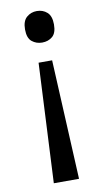

<svg xmlns="http://www.w3.org/2000/svg" viewBox="-84 -587 438 810"><g transform="rotate(-10 134.5 -182.0)"><path d="M104 -330H162L187 182H79ZM196 -478Q196 -441 178 -426Q160 -411 134 -411Q109 -411 90.5 -426Q72 -441 72 -478Q72 -514 90.5 -530Q109 -546 134 -546Q160 -546 178 -530Q196 -514 196 -478Z"/></g></svg>

Font: Noto Sans Ol Chiki
Style: Regular
Weight: 400
Designer: Monotype Design Team, Lewis McGuffie
Foundry: Monotype Imaging Inc.
Version: Version 2.003